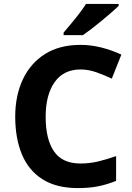

<svg xmlns="http://www.w3.org/2000/svg" viewBox="-20 -954 677 984"><path d="M393 -598Q306 -598 260 -533Q214 -468 214 -355Q214 -241 256.5 -178.5Q299 -116 393 -116Q437 -116 480.5 -126Q524 -136 575 -154V-27Q528 -8 482 1Q436 10 379 10Q269 10 197.5 -35.5Q126 -81 92 -163.5Q58 -246 58 -356Q58 -464 97 -547Q136 -630 210.5 -677Q285 -724 393 -724Q446 -724 499.5 -710.5Q553 -697 602 -674L553 -551Q513 -570 472.5 -584Q432 -598 393 -598ZM588 -924Q574 -910 551 -890Q528 -870 501.5 -848Q475 -826 449.5 -806.5Q424 -787 405 -774H306V-787Q322 -806 343.5 -831.5Q365 -857 386 -884.5Q407 -912 421 -934H588Z"/></svg>

Font: Noto Naskh Arabic
Style: Regular
Weight: 400
Designer: Monotype Design Team, David Williams, Mohamad Dakak and Nizar Qandah
Foundry: Monotype Imaging Inc.
Version: Version 2.013